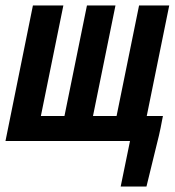

<svg xmlns="http://www.w3.org/2000/svg" viewBox="-25 -514 637 700"><path d="M95 -494H206L124 -91H210L292 -494H396L314 -91H400L482 -494H592L510 -91H569L566 -76Q561 -48 554.5 -20Q548 8 541 35L509 166H415L449 0H-5Z"/></svg>

Font: Codetta
Style: Bold Italic
Weight: 700
Italic angle: -11°
Designer: Ulrich Proeller
Foundry: PROSA GmbH
Version: Version 2.00;September 29, 2018;FontCreator 11.5.0.2427 64-b